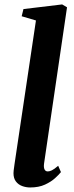

<svg xmlns="http://www.w3.org/2000/svg" viewBox="-20 -837 336 868"><path d="M179 -96.5Q177 -79.5 181.5 -70.8Q186 -62 196 -62Q204 -62 214.5 -67Q225 -72 243 -87.5L255.5 -59Q247 -48 229.2 -31.8Q211.5 -15.5 183.5 -2.5Q155.5 10.5 116.5 10.5Q97.5 10.5 80 4Q62.5 -2.5 51.8 -16.8Q41 -31 41 -54Q41 -59.5 41.8 -66.5Q42.5 -73.5 43.8 -81.2Q45 -89 45.5 -94L142.5 -744.5L78 -763.5L86 -796L261 -817L283 -804Z"/></svg>

Font: Merriweather 48pt
Style: Bold Italic
Weight: 700
Italic angle: -7.8°
Version: Version 2.101